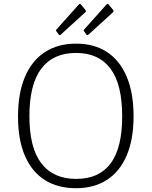

<svg xmlns="http://www.w3.org/2000/svg" viewBox="-20 -982 799 1012"><path d="M380 10Q285 10 216.5 -33Q148 -76 111.5 -160.5Q75 -245 75 -367Q75 -492 112 -578Q149 -664 217.5 -708Q286 -752 381 -752Q476 -752 543.5 -708Q611 -664 647.5 -578.5Q684 -493 684 -369Q684 -247 647.5 -162Q611 -77 543 -33.5Q475 10 380 10ZM382 -39Q502 -39 563 -120.5Q624 -202 624 -369Q624 -538 562 -620.5Q500 -703 381 -703Q260 -703 197.5 -620Q135 -537 135 -369Q135 -203 198 -121Q261 -39 382 -39ZM406 -959 430 -930Q433 -925 433 -922.5Q433 -920 427 -915L302 -801Q297 -797 294 -797Q291 -797 289 -801L278 -816Q272 -821 278 -827L396 -959Q402 -964 406 -959ZM552 -959 576 -930Q579 -925 578.5 -922.5Q578 -920 573 -915L448 -801Q443 -797 440 -797Q437 -797 434 -801L424 -816Q418 -821 424 -827L542 -959Q548 -964 552 -959Z"/></svg>

Font: Libre Franklin Thin ExtraLight
Style: Regular
Weight: 250
Version: Version 3.000